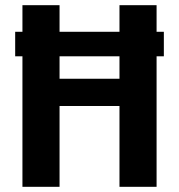

<svg xmlns="http://www.w3.org/2000/svg" viewBox="-20 -720 690 740"><path d="M66.5 0V-503H38.5V-597.5H66.5V-700H209.5V-597.5H440.5V-700H583.5V-597.5H611.5V-503H583.5V0H440.5V-311.5H209.5V0ZM209.5 -416.5H440.5V-503H209.5Z"/></svg>

Font: Trispace SemiBold
Style: Regular
Weight: 600
Designer: Tyler Finck
Foundry: Etcetera Type Company
Version: Version 1.210; ttfautohint (v1.8.3)